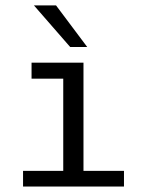

<svg xmlns="http://www.w3.org/2000/svg" viewBox="-20 -684 540 704"><path d="M95.7 -454.1H286.1V-57.6H434.6V0H64.5V-57.6H211.9V-395.5H95.7ZM185.5 -664.1 299.8 -511.7H237.3L104.5 -664.1Z"/></svg>

Font: BabelStone Pseudographica Colour
Style: Regular
Weight: 400
Designer: Andrew West
Foundry: BabelStone
Version: Version 16.0.0